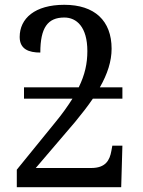

<svg xmlns="http://www.w3.org/2000/svg" viewBox="-20 -780 595 800"><path d="M50 0H485L490 -173H448L444 -151C437 -112 420 -80 360 -80H129L293 -272C321 -306 346 -338 367 -369H490V-416H396C428 -472 445 -525 445 -577C445 -694 374 -760 248 -760C125 -760 62 -703 62 -626C62 -575 100 -561 148 -561C148 -665 179 -707 248 -707C299 -707 344 -668 344 -567C344 -516 334 -469 308 -416H80V-369H282C263 -339 240 -306 211 -271L50 -73Z"/></svg>

Font: Noto Serif
Style: Regular
Weight: 400
Designer: Monotype Design Team
Foundry: Monotype Imaging Inc.
Version: Version 2.015